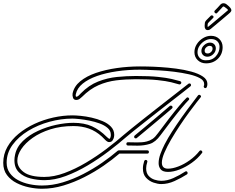

<svg xmlns="http://www.w3.org/2000/svg" viewBox="-73 -1131 1448 1185"><path d="M398 -514Q382 -514 377.5 -528Q373 -542 375 -554Q384 -598 422.5 -629.5Q461 -661 519.5 -681Q578 -701 648 -711Q718 -721 791 -721Q801 -721 835 -720.5Q869 -720 916.5 -717Q964 -714 1014 -707.5Q1064 -701 1108 -689Q1152 -677 1179.5 -658.5Q1207 -640 1207 -613Q1207 -602 1203 -593Q1200 -587 1194 -587Q1190 -587 1186.5 -591Q1183 -595 1185 -601Q1187 -604 1187 -607Q1187 -610 1187 -613Q1187 -634 1161 -648.5Q1135 -663 1093 -672.5Q1051 -682 1003 -688Q955 -694 910 -696.5Q865 -699 832.5 -700Q800 -701 791 -701Q716 -701 648 -691Q580 -681 526 -662Q472 -643 437.5 -615Q403 -587 395 -550Q395 -549 394.5 -547Q394 -545 394 -543Q394 -534 398 -534Q405 -534 413.5 -542Q422 -550 426 -555Q475 -605 532 -627.5Q589 -650 649 -656Q709 -662 766 -662Q849 -662 902 -656.5Q955 -651 987 -643.5Q1019 -636 1039 -630Q1046 -627 1046 -621Q1046 -616 1042 -612.5Q1038 -609 1033 -610Q1014 -616 983 -623.5Q952 -631 900 -636.5Q848 -642 766 -642Q702 -642 644.5 -635Q587 -628 534.5 -605Q482 -582 433 -533Q426 -526 417.5 -520Q409 -514 398 -514ZM186 34Q149 34 107.5 25.5Q66 17 29.5 -1.5Q-7 -20 -30 -50.5Q-53 -81 -53 -126Q-53 -179 -27.5 -224Q-2 -269 41.5 -305Q85 -341 140 -366.5Q195 -392 255.5 -405.5Q316 -419 374 -419Q393 -419 425 -416Q457 -413 492.5 -405Q528 -397 560 -383.5Q592 -370 612 -349Q632 -328 632 -299Q632 -295 631.5 -291.5Q631 -288 630 -283Q629 -276 622 -265Q615 -254 600 -254Q590 -254 576.5 -267.5Q563 -281 556 -288Q519 -322 475.5 -337.5Q432 -353 380 -353Q302 -353 238.5 -333Q175 -313 129 -280.5Q83 -248 58.5 -211Q34 -174 34 -139Q34 -98 74 -68.5Q114 -39 201 -39Q260 -39 326 -63.5Q392 -88 458.5 -127.5Q525 -167 585.5 -213Q646 -259 694 -301Q709 -314 739.5 -338.5Q770 -363 809.5 -394.5Q849 -426 891.5 -459Q934 -492 973.5 -523Q1013 -554 1044 -578Q1075 -602 1090 -614Q1092 -616 1096 -616Q1106 -616 1106 -605Q1106 -601 1102 -598Q1087 -586 1056.5 -562Q1026 -538 986.5 -507.5Q947 -477 904.5 -443.5Q862 -410 822.5 -379Q783 -348 752.5 -323.5Q722 -299 707 -286Q659 -244 598 -197.5Q537 -151 469 -110.5Q401 -70 332.5 -44.5Q264 -19 201 -19Q159 -19 116 -29.5Q73 -40 44.5 -67Q16 -94 16 -142Q16 -150 17 -158.5Q18 -167 20 -176Q30 -224 68.5 -261Q107 -298 161 -323Q215 -348 273 -360.5Q331 -373 380 -373Q447 -373 494.5 -351.5Q542 -330 586 -286Q589 -284 593 -280Q597 -276 601 -274Q607 -274 610 -288Q611 -291 611 -294Q611 -297 611 -300Q611 -324 591.5 -341Q572 -358 542 -369Q512 -380 479 -386.5Q446 -393 417.5 -396Q389 -399 374 -399Q304 -399 232.5 -379.5Q161 -360 101 -323.5Q41 -287 4.5 -237Q-32 -187 -32 -127Q-32 -90 -12.5 -63Q7 -36 39 -19Q71 -2 109.5 6Q148 14 186 14Q250 14 314.5 -5.5Q379 -25 441 -57Q503 -89 557 -126.5Q611 -164 654 -201Q654 -201 656.5 -202Q659 -203 660 -203H836Q846 -203 846 -193Q846 -183 836 -183H664Q621 -146 566 -108Q511 -70 448 -38Q385 -6 318.5 14Q252 34 186 34ZM964 -70Q932 -70 919 -85.5Q906 -101 906 -124Q906 -151 917.5 -182Q929 -213 943 -240Q957 -267 965 -280Q985 -314 1016 -360Q1047 -406 1082.5 -454Q1118 -502 1149 -542Q1152 -546 1157 -546Q1162 -546 1166 -540.5Q1170 -535 1165 -530Q1160 -524 1140.5 -499Q1121 -474 1094 -437.5Q1067 -401 1038 -357.5Q1009 -314 983.5 -270.5Q958 -227 942 -189.5Q926 -152 926 -127Q926 -90 964 -90Q992 -90 1027.5 -103.5Q1063 -117 1098 -142Q1133 -167 1158 -199Q1161 -203 1166 -203Q1171 -203 1174.5 -197Q1178 -191 1173 -186Q1148 -153 1111 -126.5Q1074 -100 1035.5 -85Q997 -70 964 -70ZM776 -232Q762 -232 747.5 -232.5Q733 -233 717 -233Q707 -233 707 -243Q707 -253 717 -253Q730 -253 744 -252.5Q758 -252 772 -252Q787 -252 802.5 -253Q818 -254 833 -258Q853 -263 869 -274Q885 -285 902 -309Q936 -355 970 -399Q1004 -443 1032.5 -477Q1061 -511 1078 -527Q1081 -530 1085 -530Q1090 -530 1093.5 -524Q1097 -518 1091 -513Q1075 -497 1047 -463.5Q1019 -430 985.5 -386.5Q952 -343 918 -297Q887 -254 852 -243Q817 -232 776 -232ZM765 -277Q755 -277 755 -287Q755 -292 759 -295Q782 -314 820 -345.5Q858 -377 899.5 -412.5Q941 -448 975 -477Q977 -479 981 -479Q992 -479 992 -468Q992 -465 988 -461Q954 -432 912.5 -397Q871 -362 833 -330.5Q795 -299 771 -279Q769 -277 765 -277ZM922 5Q901 5 874.5 -4Q848 -13 828.5 -34Q809 -55 809 -91Q809 -102 811 -113Q813 -124 817 -137Q820 -144 826 -144Q831 -144 834.5 -140.5Q838 -137 836 -131Q829 -110 829 -92Q829 -63 844 -46Q859 -29 881 -22Q903 -15 922 -15Q959 -15 997 -32Q1035 -49 1070 -72Q1074 -74 1075 -74Q1080 -74 1082.5 -70.5Q1085 -67 1085 -63Q1085 -58 1081 -55Q1045 -32 1004 -13.5Q963 5 922 5ZM1199 -740Q1168 -740 1147.5 -759.5Q1127 -779 1127 -809Q1127 -836 1142 -859Q1157 -882 1180.5 -896Q1204 -910 1229 -910Q1261 -910 1281 -890Q1301 -870 1301 -840Q1301 -797 1272 -768.5Q1243 -740 1199 -740ZM1198 -759Q1236 -758 1259 -783.5Q1282 -809 1282 -842Q1282 -863 1268 -876.5Q1254 -890 1230 -890Q1209 -890 1190 -878.5Q1171 -867 1158.5 -848.5Q1146 -830 1146 -808Q1146 -787 1160.5 -772.5Q1175 -758 1198 -759ZM1207 -781Q1191 -781 1180.5 -791Q1170 -801 1170 -817Q1170 -837 1187 -852.5Q1204 -868 1223 -868Q1239 -868 1249 -858Q1259 -848 1259 -832Q1259 -812 1243 -796.5Q1227 -781 1207 -781ZM1209 -801Q1220 -801 1229.5 -810Q1239 -819 1239 -831Q1239 -848 1221 -848Q1210 -848 1200 -839Q1190 -830 1190 -818Q1190 -801 1209 -801ZM1210 -945Q1190 -945 1190 -971Q1190 -983 1191.5 -991Q1193 -999 1201 -1007L1228 -1034Q1230 -1036 1234 -1036Q1238 -1036 1241.5 -1033.5Q1245 -1031 1245 -1026Q1245 -1023 1242 -1020L1217 -995Q1210 -988 1209 -983.5Q1208 -979 1208 -971Q1208 -965 1209.5 -965Q1211 -965 1215 -968Q1219 -971 1235.5 -985Q1252 -999 1272.5 -1016Q1293 -1033 1310 -1047.5Q1327 -1062 1333 -1067Q1333 -1067 1333.5 -1067.5Q1334 -1068 1334 -1069Q1334 -1071 1330.5 -1074.5Q1327 -1078 1316 -1086Q1309 -1091 1307 -1091Q1304 -1091 1301 -1088Q1291 -1077 1279.5 -1064.5Q1268 -1052 1266 -1050Q1264 -1048 1261 -1048Q1257 -1048 1253.5 -1051.5Q1250 -1055 1250 -1059Q1250 -1063 1252 -1065Q1260 -1073 1271 -1084.5Q1282 -1096 1285 -1100Q1294 -1111 1306 -1111Q1318 -1111 1328 -1102Q1355 -1081 1355 -1068Q1355 -1061 1347 -1053Q1340 -1047 1322.5 -1032Q1305 -1017 1284.5 -1000Q1264 -983 1247.5 -969Q1231 -955 1227 -952Q1219 -945 1210 -945Z"/></svg>

Font: Neonderthaw
Style: Regular
Weight: 400
Designer: Robert E. Leuschke
Foundry: Robert E. Leuschke
Version: Version 1.010; ttfautohint (v1.8.3)